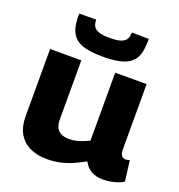

<svg xmlns="http://www.w3.org/2000/svg" viewBox="-140 -890 948 1017"><g transform="rotate(20 334.5 -382.0)"><path d="M235 10Q180 10 139 -9.5Q98 -29 75.5 -68Q53 -107 53 -164V-544H229V-209Q229 -169 250 -149.5Q271 -130 307 -130Q327 -130 344.5 -133.5Q362 -137 380.5 -144Q399 -151 420 -161V-544H597V-176Q597 -160 601 -150Q605 -140 612 -135.5Q619 -131 628 -131Q640 -131 651 -136L666 -19Q653 -11 635 -4.5Q617 2 596 6Q575 10 553 10Q512 10 485 -5.5Q458 -21 442 -52Q408 -33 375.5 -19Q343 -5 308.5 2.5Q274 10 235 10ZM330 -601Q265 -601 222.5 -613Q180 -625 158 -656.5Q136 -688 134 -745Q134 -752 133.5 -759Q133 -766 134 -773L229 -774Q230 -771 230 -769Q230 -767 230 -764Q231 -746 239.5 -733.5Q248 -721 269 -714Q290 -707 330 -707Q369 -707 390 -714Q411 -721 419.5 -733.5Q428 -746 429 -764Q430 -767 430 -769Q430 -771 430 -774L526 -773Q526 -766 526 -758.5Q526 -751 525 -745Q524 -690 503.5 -659Q483 -628 441 -614.5Q399 -601 330 -601Z"/></g></svg>

Font: Georama SemiExpanded
Style: Bold
Weight: 700
Width: 6
Designer: Jean-Baptiste Levee
Foundry: Production Type
Version: Version 1.001